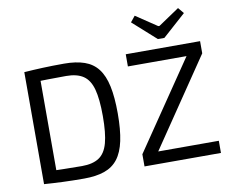

<svg xmlns="http://www.w3.org/2000/svg" viewBox="-94 -1033 1411 1165"><g transform="rotate(-10 612.0 -451.0)"><path d="M333 -699Q407 -699 458.5 -681Q510 -663 541.5 -622Q573 -581 587.5 -513Q602 -445 602 -345Q602 -245 587.5 -177Q573 -109 541.5 -68Q510 -27 458.5 -9Q407 9 333 9Q262 9 201.5 6.5Q141 4 87 0L125 -72Q167 -71 218.5 -69.5Q270 -68 333 -68Q399 -68 438 -93.5Q477 -119 493.5 -179.5Q510 -240 510 -345Q510 -450 493.5 -510.5Q477 -571 438 -597Q399 -623 333 -623Q271 -623 221.5 -622Q172 -621 125 -620L87 -690Q141 -694 201.5 -696.5Q262 -699 333 -699ZM175 -690V0H87V-690ZM1074 -616 1170 -615 803 -74 706 -75ZM1177 -75V0H706V-75ZM1170 -690V-615H712V-690ZM1073 -911 1103 -875 960 -747H920L777 -875L806 -911L936 -824H944Z"/></g></svg>

Font: Exo 2
Style: Regular
Weight: 400
Designer: Natanael Gama
Foundry: Natanael Gama
Version: Version 2.010